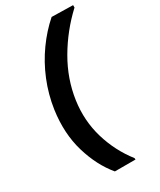

<svg xmlns="http://www.w3.org/2000/svg" viewBox="-236 -891 929 1112"><g transform="rotate(-30 228.0 -335.0)"><path d="M184 144Q112 58 75 -67Q38 -192 59 -341Q73 -436 108.5 -523Q144 -610 197 -684Q250 -758 314 -814L456 -811V-795Q353 -699 283 -578.5Q213 -458 194 -325Q176 -198 211 -80Q246 38 321 134L322 144Z"/></g></svg>

Font: Host Grotesk Black
Style: Italic
Weight: 900
Italic angle: -8°
Designer: Doğukan Karapınar based on Poppins by Indian Type Foundry, Jonny Pinhorn
Foundry: Element Type
Version: Version 1.000; ttfautohint (v1.8.4.7-5d5b);gftools[0.9.33]